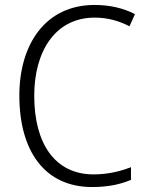

<svg xmlns="http://www.w3.org/2000/svg" viewBox="-20 -744 592 774"><path d="M362 -673C411 -673 458 -661 502 -638L524 -687C476 -712 421 -724 361 -724C163 -724 58 -565 58 -359C58 -133 162 10 351 10C416 10 466 -1 508 -19V-70C466 -54 417 -41 357 -41C201 -41 118 -166 118 -358C118 -536 202 -673 362 -673Z"/></svg>

Font: Noto Sans Telugu SemiCondensed Light
Style: Regular
Weight: 300
Width: 4
Designer: Jelle Bosma - Monotype Design Team
Foundry: Monotype Imaging Inc.
Version: Version 2.005